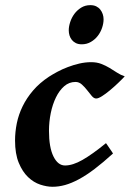

<svg xmlns="http://www.w3.org/2000/svg" viewBox="-20 -695 498 735"><path d="M457.5 -402.8Q447.3 -391.6 431.9 -377Q416.5 -362.3 400.6 -349.1Q384.8 -335.9 370.6 -326.9Q356.4 -317.9 348.1 -317.9Q339.4 -317.9 331.1 -327.9Q322.8 -337.9 313.7 -349.6Q304.7 -361.3 293.7 -371.3Q282.7 -381.3 269 -381.3Q244.6 -381.3 225.8 -365Q207 -348.6 194.1 -322Q181.2 -295.4 174.3 -262Q167.5 -228.5 167.5 -194.3Q167.5 -130.9 184.6 -96.2Q201.7 -61.5 229 -61.5Q258.3 -61.5 295.7 -82.8Q333 -104 385.7 -147Q387.7 -144.5 391.6 -138.7Q395.5 -132.8 399.9 -126.5Q404.3 -120.1 408 -114.7Q411.6 -109.4 412.6 -107.4Q374.5 -72.8 342.3 -48.3Q310.1 -23.9 282 -8.8Q253.9 6.3 229.2 13.2Q204.6 20 181.2 20Q159.2 20 134 11.7Q108.9 3.4 87.4 -17.1Q65.9 -37.6 51.8 -71.8Q37.6 -106 37.6 -157.2Q37.6 -189.9 44.4 -223.4Q51.3 -256.8 66.7 -288.3Q82 -319.8 106.7 -348.6Q131.3 -377.4 167.5 -401.4Q181.2 -410.2 199.7 -420.2Q218.3 -430.2 239.5 -438.2Q260.7 -446.3 283.7 -451.7Q306.6 -457 329.1 -457Q350.6 -457 367.7 -450.4Q384.8 -443.8 399.7 -434.8Q414.6 -425.8 428.5 -416.7Q442.4 -407.7 457.5 -402.8ZM376.5 -621.1Q376.5 -605.5 370.8 -588.6Q365.2 -571.8 354.5 -557.9Q343.8 -543.9 328.1 -534.7Q312.5 -525.4 293 -525.4Q279.8 -525.4 270.5 -530Q261.2 -534.7 255.1 -542.2Q249 -549.8 246.1 -559.3Q243.2 -568.8 243.2 -579.1Q243.2 -593.8 248.8 -610.8Q254.4 -627.9 264.9 -642.1Q275.4 -656.2 290.8 -665.8Q306.2 -675.3 325.7 -675.3Q338.9 -675.3 348.4 -670.7Q357.9 -666 364 -658.2Q370.1 -650.4 373.3 -640.9Q376.5 -631.3 376.5 -621.1Z"/></svg>

Font: Gentium Book Basic
Style: Bold Italic
Weight: 700
Italic angle: -8°
Designer: J. Victor Gaultney and Annie Olsen
Foundry: SIL International
Version: Version 1.102; 2013; Maintenance release